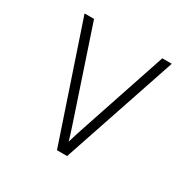

<svg xmlns="http://www.w3.org/2000/svg" viewBox="-124 -637 748 755"><g transform="rotate(30 250.0 -260.0)"><path d="M227 0 52 -520H95L211 -173Q221 -143 231 -113Q241 -83 250 -52Q259 -83 269 -113Q279 -143 289 -173L405 -520H448L273 0Z"/></g></svg>

Font: Iosevka Extralight
Style: Regular
Weight: 200
Monospace: yes
Designer: Belleve Invis
Foundry: Belleve Invis
Version: Version 32.0.1; ttfautohint (v1.8.4)